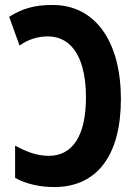

<svg xmlns="http://www.w3.org/2000/svg" viewBox="-20 -745 540 775"><path d="M199 10C374 10 468 -121 468 -345C468 -573 368 -725 192 -725C117 -725 67 -709 17 -677L59 -561C96 -588 136 -598 173 -598C276 -598 327 -501 327 -352C327 -200 275 -116 177 -116C127 -116 84 -134 41 -157V-27C86 -2 142 10 199 10Z"/></svg>

Font: Noto Sans Mono ExtraCondensed ExtraBold
Style: Regular
Weight: 800
Width: 2
Designer: Monotype Design Team
Foundry: Monotype Imaging Inc.
Version: Version 2.014